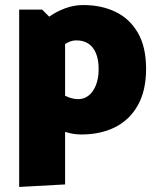

<svg xmlns="http://www.w3.org/2000/svg" viewBox="-20 -522 619 761"><path d="M238 209V-393L147 -484H56V219ZM179 -296Q208 -326 233 -344Q258 -362 282 -362Q311 -362 330.5 -349Q350 -336 360.5 -310.5Q371 -285 371 -248Q371 -211 360 -184Q349 -157 331 -143Q313 -129 290 -129Q264 -129 236 -143.5Q208 -158 179 -185L128 -78Q156 -46 184.5 -26.5Q213 -7 242.5 2Q272 11 302 11Q379 11 436.5 -18Q494 -47 526.5 -105Q559 -163 559 -249Q559 -336 526.5 -392Q494 -448 438 -475Q382 -502 310 -502Q273 -502 238 -489Q203 -476 174.5 -455.5Q146 -435 128 -413Z"/></svg>

Font: Catamaran Black
Style: Regular
Weight: 900
Designer: Pria Ravichandran
Version: Version 2.000